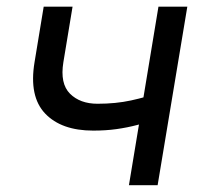

<svg xmlns="http://www.w3.org/2000/svg" viewBox="-20 -542 590 562"><path d="M252.9 -159.7Q159.7 -159.7 112.1 -209.7Q64.5 -259.8 81.1 -359.9L107.9 -522.5H192.4L165.5 -359.9Q155.3 -297.4 184.8 -267.8Q214.4 -238.3 265.6 -238.3Q318.8 -238.3 363.5 -248Q408.2 -257.8 454.6 -273.4L441.9 -194.3Q411.6 -184.1 382.1 -176.3Q352.5 -168.5 321 -164.1Q289.6 -159.7 252.9 -159.7ZM357.4 0 443.8 -522.5H528.3L441.4 0Z"/></svg>

Font: Inter 28pt
Style: Italic
Weight: 400
Italic angle: -9.3988°
Designer: Rasmus Andersson
Foundry: rsms
Version: Version 4.001;git-66647c0bb